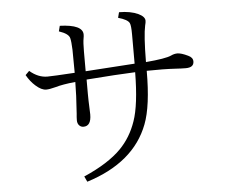

<svg xmlns="http://www.w3.org/2000/svg" viewBox="-55 -852 1110 941"><g transform="rotate(-5 500.0 -381.0)"><path d="M618.2 -530.3V-673.3Q618.2 -718.3 612.3 -730Q604 -748 557.1 -761.2L564 -788.1Q620.6 -788.1 658.2 -770.5Q689.9 -755.4 689.9 -735.4Q689.9 -726.1 686 -712.4Q675.3 -665 674.3 -533.2Q772 -541.5 799.3 -554.2Q815.4 -562 831.1 -562Q850.1 -562 883.3 -545.9Q906.2 -535.6 906.2 -516.1Q906.2 -486.3 866.2 -486.3Q845.2 -486.3 814 -488.3Q758.3 -491.7 674.3 -490.2Q674.3 -317.4 640.1 -229Q570.8 -47.4 336.9 25.9L324.2 -1Q445.3 -53.7 508.3 -117.7Q561.5 -171.9 587.9 -249Q615.7 -327.6 617.2 -488.3Q530.3 -484.9 377 -473.1V-404.3Q377 -372.1 378.9 -330.1Q379.9 -315.9 379.9 -301.3Q379.9 -244.1 341.8 -244.1Q328.1 -244.1 319.3 -254.9Q312 -264.2 312 -278.3Q312 -293 314 -311Q320.8 -406.7 320.8 -466.3Q257.8 -460 221.2 -449.2Q191.9 -441.4 175.8 -441.4Q152.3 -441.4 124 -466.8Q99.1 -488.8 81.1 -521L100.1 -540Q141.6 -504.4 187 -504.4Q212.9 -504.4 321.8 -511.2Q321.8 -578.1 320.8 -625Q319.3 -665 314.9 -682.1Q309.6 -704.6 262.2 -720.2L269 -747.1Q381.8 -743.2 381.8 -694.3Q381.8 -686 379.9 -676.3Q376 -656.2 376 -611.3V-514.2Q501 -522.9 618.2 -530.3Z"/></g></svg>

Font: I.Ming
Style: Regular
Weight: 400
Designer: Ichiten Fonts Project
Version: Version 6.11; Dec 27, 2019